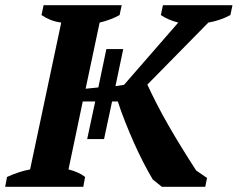

<svg xmlns="http://www.w3.org/2000/svg" viewBox="-44 -720 916 740"><path d="M584 -700H852L844 -662Q824 -651 801 -643.5Q778 -636 759 -633L524 -394Q539 -361 560 -320Q581 -279 606 -235.5Q631 -192 658.5 -147.5Q686 -103 712 -63L754 -34L747 0H580L545 -28Q527 -58 508 -95Q489 -132 471.5 -171.5Q454 -211 438 -251.5Q422 -292 410 -329H388L357 -184H292L323 -329H275L220 -67Q240 -62 256.5 -54.5Q273 -47 284 -38L277 0H-24L-17 -38Q5 -48 27.5 -55.5Q50 -63 72 -67L192 -633Q169 -636 149.5 -644Q130 -652 116 -662L124 -700H425L417 -662Q403 -654 382.5 -646Q362 -638 340 -633L286 -378L335 -383L366 -531H431L401 -388L434 -393L643 -633Q623 -638 605 -646Q587 -654 576 -662Z"/></svg>

Font: PT Serif
Style: Bold Italic
Weight: 700
Italic angle: -12°
Designer: A.Korolkova, O.Umpeleva, V.Yefimov
Foundry: ParaType Ltd
Version: Version 1.000W OFL